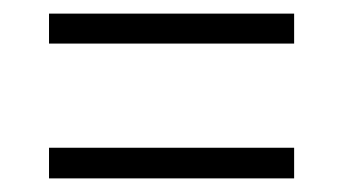

<svg xmlns="http://www.w3.org/2000/svg" viewBox="-20 -498 505 282"><path d="M52 -434H412V-478H52ZM52 -236H412V-281H52Z"/></svg>

Font: Noto Serif Devanagari Condensed Light
Style: Regular
Weight: 300
Width: 3
Designer: Universal Thirst, Indian Type Foundry and the Monotype Design Team
Foundry: Monotype Imaging Inc.
Version: Version 2.004